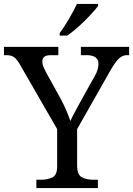

<svg xmlns="http://www.w3.org/2000/svg" viewBox="-25 -951 673 971"><path d="M159 0V-42H182Q215 -42 239.5 -53.5Q264 -65 264 -109V-298L79 -619Q63 -648 48.5 -660Q34 -672 8 -672H-5V-714H270V-672H233Q206 -672 197.5 -662.5Q189 -653 189 -640Q189 -626 195 -612Q201 -598 207 -587L281 -453Q298 -422 310.5 -392Q323 -362 331 -339Q340 -360 357 -391Q374 -422 391 -453L455 -568Q465 -585 469 -600.5Q473 -616 473 -628Q473 -672 413 -672H384V-714H628V-672H616Q595 -672 577 -655.5Q559 -639 533 -594L365 -298V-114Q365 -67 389 -54.5Q413 -42 447 -42H470V0ZM277 -784Q299 -813 323.5 -855Q348 -897 364 -931H471V-921Q459 -904 432 -875Q405 -846 373.5 -817.5Q342 -789 315 -771H277Z"/></svg>

Font: Noto Serif Oriya
Style: Regular
Weight: 400
Designer: David Williams
Foundry: Google LLC, David Williams
Version: Version 1.051; ttfautohint (v1.8.4.7-5d5b)